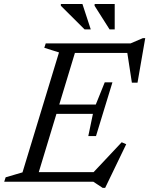

<svg xmlns="http://www.w3.org/2000/svg" viewBox="-38 -884 726 934"><path d="M249 -629 177.5 -651.5 184.5 -673H340.5L136.5 0H-17.5L-10.5 -21.5L71.5 -45.5ZM579.5 -638.5 600 -626.5H277.5L293 -673H597.5L657 -698.5H668.5L631 -482H603.5ZM461.5 30 416 0H87L102 -46.5H446.5L405.5 -34L554 -192L576 -182.5L473.5 30ZM429 -222H391.5L414 -330H188L201.5 -375.5H428L471.5 -483.5H509L469 -353ZM403.5 -741H373.5L258 -856V-864.5H363ZM520 -741H495L422 -856L422.5 -864.5H520Z"/></svg>

Font: Newsreader 17pt
Style: Italic
Weight: 400
Italic angle: -17°
Version: Version 1.003